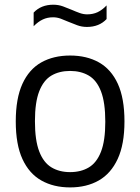

<svg xmlns="http://www.w3.org/2000/svg" viewBox="-20 -787 596 816"><path d="M278 9.5Q208 9.5 156 -19.8Q104 -49 75.5 -110.8Q47 -172.5 47 -271Q47 -368.5 75.2 -430.5Q103.5 -492.5 155.5 -521.8Q207.5 -551 278 -551Q348.5 -551 400.5 -521.8Q452.5 -492.5 480.8 -430.8Q509 -369 509 -271Q509 -173.5 480.2 -111.5Q451.5 -49.5 399.8 -20Q348 9.5 278 9.5ZM278 -55.5Q324 -55.5 357.5 -75.5Q391 -95.5 409.2 -142.2Q427.5 -189 427.5 -269.5Q427.5 -351.5 409.2 -398.8Q391 -446 357.2 -465.8Q323.5 -485.5 278 -485.5Q232 -485.5 198.5 -465.8Q165 -446 146.8 -399.2Q128.5 -352.5 128.5 -272Q128.5 -190.5 146.8 -143.2Q165 -96 198.5 -75.8Q232 -55.5 278 -55.5ZM349.5 -672.5Q327.5 -672.5 308 -679.8Q288.5 -687 270.5 -694.5Q253.5 -702 237.8 -707.8Q222 -713.5 205.5 -713.5Q181.5 -713.5 161.8 -704.2Q142 -695 123 -675.5V-733.5Q154.5 -767 206.5 -767Q228.5 -767 248 -759.8Q267.5 -752.5 285.5 -745Q302.5 -737.5 318.5 -731.8Q334.5 -726 350.5 -726Q375 -726 394.8 -735.2Q414.5 -744.5 433 -764V-706Q401.5 -672.5 349.5 -672.5Z"/></svg>

Font: Encode Sans Condensed Thin
Style: Regular
Weight: 400
Version: Version 3.002